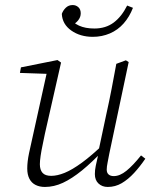

<svg xmlns="http://www.w3.org/2000/svg" viewBox="-20 -728 601 761"><path d="M158 13Q137 13 121 5Q105 -3 96.5 -19.5Q88 -36 88 -60Q88 -87 95 -120.5Q102 -154 109 -184L168 -451L175 -435L59 -439L63 -461L208 -490L222 -480L158 -198Q154 -177 149 -154Q144 -131 141 -110.5Q138 -90 138 -77Q138 -55 148.5 -43Q159 -31 183 -31Q207 -31 236.5 -43Q266 -55 305 -83.5Q344 -112 395 -161L400 -135H392Q345 -85 305 -52.5Q265 -20 229.5 -3.5Q194 13 158 13ZM407 13Q385 13 370.5 -0.5Q356 -14 356 -38Q356 -54 359.5 -70.5Q363 -87 370 -118H368L402 -278Q413 -327 422.5 -376.5Q432 -426 441 -475L479 -489L490 -482L413 -118Q410 -101 406.5 -84Q403 -67 403 -56Q403 -43 410.5 -36.5Q418 -30 431 -30Q455 -30 481 -51Q507 -72 539 -112L556 -99Q535 -68 511.5 -42.5Q488 -17 462.5 -2Q437 13 407 13ZM348 -582Q298 -582 262.5 -607Q227 -632 225 -673Q230 -687 241 -697.5Q252 -708 268 -708Q281 -708 290.5 -699.5Q300 -691 300 -675Q300 -660 289.5 -647Q279 -634 261 -626L253 -660Q268 -638 293 -626.5Q318 -615 354 -615Q399 -615 430.5 -638.5Q462 -662 484 -706L507 -697Q493 -661 470 -635Q447 -609 415.5 -595.5Q384 -582 348 -582Z"/></svg>

Font: Source Serif 4 18pt Light
Style: Italic
Weight: 300
Italic angle: -12°
Designer: Frank Grießhammer
Foundry: Adobe Systems Incorporated
Version: Version 4.004;hotconv 1.0.116;makeotfexe 2.5.65601